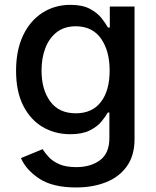

<svg xmlns="http://www.w3.org/2000/svg" viewBox="-20 -573 657 808"><path d="M300.1 215.9Q202.4 215.9 146.1 179.2Q89.8 142.4 68.2 92.3L159.4 54.7Q169 70.3 185.2 87.9Q201.3 105.5 229.2 117.9Q257.1 130.3 301.1 130.3Q361.5 130.3 400.9 101.2Q440.3 72.1 440.3 7.8V-99.4H433.6Q424 -82 406.2 -60.7Q388.5 -39.4 357.1 -23.8Q325.6 -8.2 275.6 -8.2Q211.3 -8.2 159.6 -38.5Q108 -68.9 77.8 -128.4Q47.6 -187.9 47.6 -274.9Q47.6 -361.9 77.2 -424Q106.9 -486.2 158.7 -519.4Q210.6 -552.6 276.3 -552.6Q327.1 -552.6 358.5 -535.7Q389.9 -518.8 407.5 -496.4Q425.1 -474.1 434.3 -457H442.1V-545.5H546.2V12.1Q546.2 82 513.5 127.3Q480.8 172.6 425.2 194.2Q369.7 215.9 300.1 215.9ZM299 -96.2Q367.9 -96.2 404.7 -144Q441.4 -191.8 441.4 -276.3Q441.4 -359 405 -410.7Q368.6 -462.4 299 -462.4Q251.1 -462.4 219.1 -437.7Q187.1 -413 171 -370.9Q154.8 -328.8 154.8 -276.3Q154.8 -196 191.4 -146.1Q228 -96.2 299 -96.2Z"/></svg>

Font: Linik Sans Medium
Style: Regular
Weight: 500
Designer: Rasmus Andersson (font), Cristiano Sobral (main changes)
Foundry: rsms
Version: Version 3.018;June 1, 2022;FontCreator 14.0.0.2814 64-bit; t